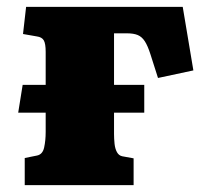

<svg xmlns="http://www.w3.org/2000/svg" viewBox="-20 -539 593 559"><path d="M52 0V-79L87 -86Q104 -89 108.5 -109.5Q113 -130 113 -155V-211H33L46 -292H113V-388Q113 -412 107.5 -421.5Q102 -431 87 -433L47 -440L56 -519H512L543 -334L440 -312L418 -381Q410 -406 401.5 -419Q393 -432 381 -437Q369 -442 349 -442H312V-292H400V-211H312V-149Q312 -135 313.5 -120.5Q315 -106 320.5 -96Q326 -86 336 -84L369 -78V0Z"/></svg>

Font: Literata 18pt ExtraBold
Style: Regular
Weight: 800
Designer: Latin by Veronika Burian and Jose Scaglione. Greek by Irene Vlachou. Cyrillic by Vera Evstafieva.
Foundry: TypeTogether
Version: Version 3.103;gftools[0.9.29]